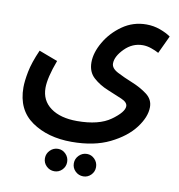

<svg xmlns="http://www.w3.org/2000/svg" viewBox="-91 -666 951 1021"><g transform="rotate(10 384.0 -156.0)"><path d="M31 -140Q31 -19 117.5 41Q204 101 333 101Q454 101 538.5 59.5Q623 18 667.5 -41Q712 -100 712 -153Q712 -195 676.5 -221.5Q641 -248 595 -266.5Q549 -285 513.5 -303.5Q478 -322 478 -348Q478 -386 520 -428.5Q562 -471 618 -471Q640 -471 663.5 -463Q687 -455 705 -445L750 -541Q728 -557 692.5 -570Q657 -583 618 -583Q546 -583 488.5 -542.5Q431 -502 397.5 -444Q364 -386 364 -334Q364 -282 397.5 -252Q431 -222 475.5 -204Q520 -186 553.5 -171.5Q587 -157 587 -136Q587 -104 523.5 -58.5Q460 -13 342 -13Q252 -13 199.5 -51.5Q147 -90 147 -158Q147 -213 183 -309L82 -347Q51 -277 41 -225.5Q31 -174 31 -140ZM426 271Q450 271 467.5 253.5Q485 236 485 211Q485 186 467.5 168Q450 150 426 150Q401 150 383 168Q365 186 365 211Q365 236 383 253.5Q401 271 426 271ZM270 271Q294 271 311.5 253.5Q329 236 329 211Q329 186 311.5 168Q294 150 270 150Q245 150 227 168Q209 186 209 211Q209 236 227 253.5Q245 271 270 271Z"/></g></svg>

Font: Noto Sans Arabic UI SemiCondensed Semi
Style: Regular
Weight: 600
Width: 4
Designer: Nadine Chahine - Monotype Design Team
Foundry: Monotype Imaging Inc.
Version: Version 1.900